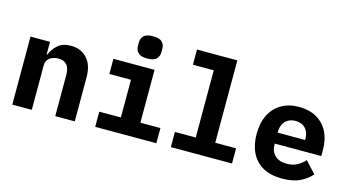

<svg xmlns="http://www.w3.org/2000/svg" viewBox="-82 -1073 2565 1407"><g transform="rotate(15 1200.0 -369.5)"><path d="M65 0V-516H213V-422H219Q236 -466 272.5 -497Q309 -528 371 -528Q445 -528 492 -478Q539 -428 539 -334V0H391V-314Q391 -363 369.5 -388.5Q348 -414 304 -414Q281 -414 260 -405.5Q239 -397 226 -380.5Q213 -364 213 -339V0Z M931.8 -582Q883 -582 863 -602.5Q843 -623 843 -652V-681Q843 -711.2 863 -731.1Q883 -751 931.8 -751Q982 -751 1001.5 -731.1Q1021 -711.2 1021 -681V-652Q1021 -623 1001.5 -602.5Q982 -582 931.8 -582ZM694 -115H858V-401H694V-516H1006V-115H1158V0H694Z M1268 -115H1426V-625H1268V-740H1574V-115H1732V0H1268Z M2114 12Q2027 12 1968.5 -20.5Q1910 -53 1880 -113.5Q1850 -174 1850 -256Q1850 -341 1880.5 -401.5Q1911 -462 1967.5 -495Q2024 -528 2101 -528Q2178 -528 2234 -496Q2290 -464 2320 -405.5Q2350 -347 2350 -266V-222H1997V-213Q1997 -164 2028.5 -133Q2060 -102 2119 -102Q2165 -102 2198 -120Q2231 -138 2255 -166L2335 -79Q2305 -42 2251 -15Q2197 12 2114 12ZM2102 -422Q2070 -422 2046.5 -408.5Q2023 -395 2010 -370.5Q1997 -346 1997 -313V-305H2205V-313Q2205 -363 2177.5 -392.5Q2150 -422 2102 -422Z"/></g></svg>

Font: Lilex
Style: Regular
Weight: 400
Monospace: yes
Designer: Mike Abbink, Paul van der Laan, Pieter van Rosmalen, Mikhael Khrustik
Foundry: Mikhael Khrustik
Version: Version 2.510